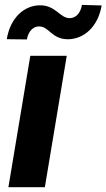

<svg xmlns="http://www.w3.org/2000/svg" viewBox="-20 -777 442 797"><path d="M14.9 0H166.2L257.1 -545.5H105.8ZM8.2 -614.3 91.6 -613.3C97.3 -646.3 117.2 -667.3 141.7 -667.3C185.4 -667.3 192.8 -614 263.1 -614C327.8 -615.1 386.4 -664.4 402 -754.3L320 -756.7C315 -724.4 296.2 -701.7 269.2 -701.7C228.3 -701.7 212 -755 146.3 -755C81.7 -755 22.7 -704.5 8.2 -614.3Z"/></svg>

Font: Magic Ui Pro
Style: Bold Italic
Weight: 700
Italic angle: -9.39999°
Designer: Stefan Endress, Andreas Faust
Version: Version 1.000;FEAKit 1.0